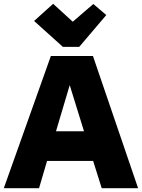

<svg xmlns="http://www.w3.org/2000/svg" viewBox="-27 -988 745 1008"><path d="M303 -742 152 -878 252 -968 355 -874 463 -967 531 -909 389 -742ZM-7 0 240 -694H461L698 0H507L462 -143H220L178 0ZM267 -299H414L339 -541Z"/></svg>

Font: Cantarell Extra Bold
Style: Regular
Weight: 800
Designer: Dave Crossland, Nikolaus Waxweiler, Florian Fecher, Jacques Le Bailly, Eben Sorkin, Alexei Vanyashin, Alexios Zavras, Em
Version: Version 0.303